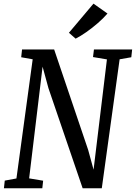

<svg xmlns="http://www.w3.org/2000/svg" viewBox="-20 -1008 728 1028"><path d="M1 0 5.5 -41 68 -52.5 155 -690.5 93.5 -701.5 98 -743H270L452 -205.5L481 -99.5L552.5 -690L478 -702.5L483 -743H687.5L683 -701.5L620.5 -690.5L525 0H422.5L239.5 -535.5L208 -651L136 -53L211 -40.5L206.5 0ZM385 -801 349 -832.5 480.5 -988.5 555.5 -935.5Q533.5 -910 503.2 -883.8Q473 -857.5 441.8 -835.8Q410.5 -814 385 -801Z"/></svg>

Font: Merriweather 24pt SemiCondensed
Style: Italic
Weight: 400
Width: 4
Italic angle: -7.8°
Designer: Eben Sorkin
Foundry: Eben Sorkin
Version: Version 2.101